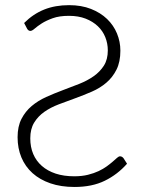

<svg xmlns="http://www.w3.org/2000/svg" viewBox="-20 -736 570 764"><path d="M76 -644.5Q112 -680.5 155.8 -698Q199.5 -715.5 255 -715.5Q304 -715.5 342 -700.5Q380 -685.5 406 -660.5Q432 -635.5 445.5 -602.8Q459 -570 459 -534.5Q459 -489.5 443.5 -458.8Q428 -428 403 -406.8Q378 -385.5 345.8 -371.5Q313.5 -357.5 279.8 -345.2Q246 -333 213.8 -320.8Q181.5 -308.5 156.5 -291Q131.5 -273.5 116 -248.2Q100.5 -223 100.5 -185.5Q100.5 -151 112.2 -123.2Q124 -95.5 146.5 -75.8Q169 -56 201.5 -45.2Q234 -34.5 275.5 -34.5Q306 -34.5 330 -40.5Q354 -46.5 372.5 -55.2Q391 -64 405 -74.2Q419 -84.5 429 -93.2Q439 -102 445.8 -108Q452.5 -114 457.5 -114Q465.5 -114 471.5 -106.5L485.5 -84.5Q447.5 -41.5 397 -16.8Q346.5 8 276.5 8Q222.5 8 180.5 -6.5Q138.5 -21 109.5 -47Q80.5 -73 65.2 -109.5Q50 -146 50 -190Q50 -233 65.5 -263Q81 -293 106.2 -314.2Q131.5 -335.5 163.8 -350Q196 -364.5 229.5 -377Q263 -389.5 295.2 -402.2Q327.5 -415 352.8 -432.8Q378 -450.5 393.5 -475Q409 -499.5 409 -535.5Q409 -563 399 -588Q389 -613 369.2 -631.8Q349.5 -650.5 320.8 -661.8Q292 -673 254.5 -673Q216 -673 189.8 -663.5Q163.5 -654 146 -642.8Q128.5 -631.5 118 -622.2Q107.5 -613 101 -613Q93 -613 88 -621.5Z"/></svg>

Font: Lato Light
Style: Regular
Weight: 300
Designer: Lukasz Dziedzic
Foundry: tyPoland Lukasz Dziedzic
Version: Version 2.007; 2014-02-27